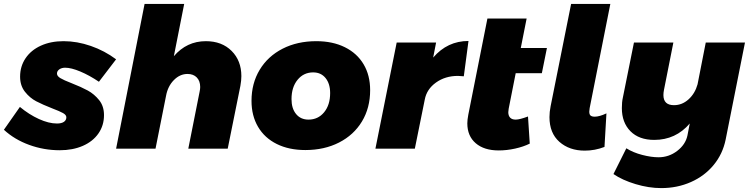

<svg xmlns="http://www.w3.org/2000/svg" viewBox="-41 -762 3841 984"><path d="M-21 -97 61 -214Q108 -175 158.5 -152Q209 -129 251 -129Q274 -129 286.5 -137.5Q299 -146 299 -161Q299 -173 282 -182.5Q265 -192 228 -206Q177 -226 144.5 -243Q112 -260 87 -291.5Q62 -323 62 -369Q62 -422 90 -463.5Q118 -505 168.5 -528Q219 -551 285 -551Q354 -551 424.5 -526.5Q495 -502 554 -458L466 -343Q417 -376 370.5 -395.5Q324 -415 293 -415Q275 -415 263 -406.5Q251 -398 251 -385Q251 -372 268.5 -361.5Q286 -351 325 -336Q376 -316 409 -298Q442 -280 467 -249Q492 -218 492 -172Q492 -119 463.5 -78Q435 -37 383.5 -14.5Q332 8 265 8Q184 8 108.5 -19.5Q33 -47 -21 -97Z M1196 -372Q1196 -350 1191 -322L1126 0H924L982 -292Q985 -306 985 -316Q985 -347 967.5 -365Q950 -383 920 -383Q881 -383 850 -351.5Q819 -320 810 -271L756 0H554L700 -742H903L850 -474Q916 -551 1014 -551Q1096 -551 1146 -501Q1196 -451 1196 -372Z M1856 -300Q1856 -209 1814 -139.5Q1772 -70 1696.5 -31.5Q1621 7 1524 7Q1440 7 1377.5 -24Q1315 -55 1281.5 -112Q1248 -169 1248 -245Q1248 -335 1290 -404.5Q1332 -474 1407.5 -512.5Q1483 -551 1580 -551Q1664 -551 1726.5 -520Q1789 -489 1822.5 -432.5Q1856 -376 1856 -300ZM1453 -254Q1453 -206 1476.5 -177.5Q1500 -149 1540 -149Q1589 -149 1620 -186.5Q1651 -224 1651 -285Q1651 -333 1627.5 -362Q1604 -391 1564 -391Q1515 -391 1484 -353Q1453 -315 1453 -254Z M2360 -552 2336 -371Q2316 -373 2306 -373Q2241 -373 2193.5 -339Q2146 -305 2136 -252L2085 0H1883L1992 -544H2194L2179 -467Q2252 -552 2360 -552Z M2566 -205Q2564 -193 2564 -187Q2564 -169 2573.5 -159Q2583 -149 2602 -149Q2622 -149 2665 -165L2674 -26Q2642 -10 2599 -0.5Q2556 9 2515 9Q2440 9 2397 -28Q2354 -65 2354 -130Q2354 -147 2359 -174L2457 -667H2658L2628 -516H2762L2736 -387H2602Z M3087 -742 2981 -208Q2979 -194 2979 -190Q2979 -175 2986 -169.5Q2993 -164 3007 -164Q3031 -164 3067 -181L3057 -9Q3008 10 2956 10Q2877 10 2826 -35Q2775 -80 2775 -162Q2775 -188 2781 -218L2886 -742Z M3777 -544 3678 -47Q3663 27 3616.5 83.5Q3570 140 3500 171Q3430 202 3348 202Q3284 202 3216 181.5Q3148 161 3103 130L3169 -2Q3204 20 3250.5 32Q3297 44 3334 44Q3387 44 3429.5 11.5Q3472 -21 3482 -67L3494 -129Q3422 -45 3312 -45Q3234 -45 3190 -89.5Q3146 -134 3146 -208Q3146 -239 3151 -261L3208 -544H3410L3362 -302Q3359 -287 3359 -275Q3359 -223 3413 -223Q3455 -223 3488 -253Q3521 -283 3534 -330L3576 -544Z"/></svg>

Font: TypoPRO Montserrat Alternates
Style: Italic
Weight: 800
Italic angle: -11.3°
Designer: Julieta Ulanovsky
Foundry: Julieta Ulanovsky
Version: Version 6.001